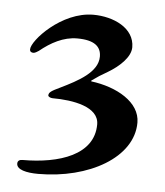

<svg xmlns="http://www.w3.org/2000/svg" viewBox="-39 -742 409 476"><g transform="rotate(5 166.0 -504.5)"><path d="M19 -323C19 -308 43 -302 73 -302C199 -302 307 -363 307 -450C307 -501 248 -534 184 -542V-544C198 -554 207 -560 223 -569C250 -585 278 -610 278 -635C278 -683 225 -707 175 -707C96 -707 26 -630 26 -608C26 -602 30 -600 35 -600C39 -600 45 -604 48 -606C75 -628 106 -645 140 -645C183 -645 200 -630 200 -605C200 -566 152 -541 109 -520C88 -510 81 -506 81 -498C81 -495 87 -492 92 -492C143 -492 208 -481 208 -437C208 -361 123 -333 31 -333C24 -333 19 -330 19 -323Z"/></g></svg>

Font: Monomakh Unicode
Style: Regular
Weight: 400
Version: Version 1.2